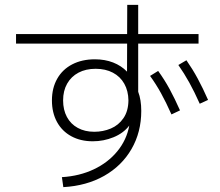

<svg xmlns="http://www.w3.org/2000/svg" viewBox="-20 -771 904 789"><path d="M511.2 -254.9Q487.3 -223.6 446.5 -207Q405.8 -190.4 361.3 -190.4Q311 -190.4 272.9 -211.2Q234.9 -231.9 214.1 -270Q193.4 -308.1 193.4 -358.4Q193.4 -409.2 215.1 -447.5Q236.8 -485.8 276.9 -506.6Q316.9 -527.3 370.1 -527.3Q411.1 -527.3 444.8 -514.2Q478.5 -501 502 -476.6L502.4 -591.8H45.9V-630.9H502.4L502.9 -751H547.9V-630.9H795.9V-591.8H547.9V-394Q560.5 -360.8 560.5 -315.4Q560.5 -228 520.5 -158.7Q480.5 -89.4 408 -48.3Q335.4 -7.3 240.2 -2L234.4 -43Q306.6 -47.4 365.5 -75.2Q424.3 -103 462.4 -149.7Q500.5 -196.3 511.2 -254.9ZM507.8 -358.4Q507.3 -397.5 490.7 -427Q474.1 -456.5 443.8 -472.4Q413.6 -488.3 373 -488.3Q332.5 -488.3 302.5 -472.4Q272.5 -456.5 255.9 -427.2Q239.3 -397.9 239.3 -358.4Q239.3 -319.8 254.9 -290.5Q270.5 -261.2 299.6 -245.4Q328.6 -229.5 367.2 -229.5Q403.8 -229.5 435.5 -242.9Q467.3 -256.3 487.3 -285.4Q507.3 -314.5 507.8 -358.4ZM712.9 -503.9 746.1 -523.4Q771.5 -486.8 792.5 -448Q813.5 -409.2 835 -360.4L800.8 -344.7Q778.8 -394 757.8 -431.9Q736.8 -469.7 712.9 -503.9ZM596.7 -459 629.9 -479.5Q655.8 -443.8 676.8 -405.3Q697.8 -366.7 719.7 -317.4L684.6 -300.8Q662.1 -351.1 641.6 -388.2Q621.1 -425.3 596.7 -459Z"/></svg>

Font: Pretendard GOV ExtraLight
Style: Regular
Weight: 200
Designer: Base glyphs from Inter by Rasmus Andersson; Hangeul glyphs from Noto Sans CJK(Source Han Sans) by Jang Soo-young and Kan
Foundry: Kil Hyung-jin
Version: Version 1.309